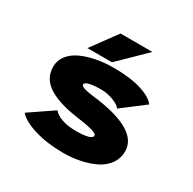

<svg xmlns="http://www.w3.org/2000/svg" viewBox="-154 -844 1019 1014"><g transform="rotate(30 355.0 -337.0)"><path d="M187.5 -532.5 300.5 -686.5H495L337.5 -532.5ZM351 11Q256.5 11 180 -11.8Q103.5 -34.5 71 -71L215 -169Q231 -148 266.8 -135.5Q302.5 -123 351.5 -123Q451 -123 451 -150.5Q451 -162 418.8 -171.2Q386.5 -180.5 302 -192Q193 -210 136.5 -249.8Q80 -289.5 80 -358Q80 -396 103.2 -426Q126.5 -456 166.2 -474.5Q206 -493 255.8 -502.5Q305.5 -512 362 -512Q465 -512 531.8 -490.2Q598.5 -468.5 618.5 -437.5L482.5 -334Q474.5 -349.5 437.2 -364.5Q400 -379.5 360.5 -379.5Q312.5 -379.5 288 -372.8Q263.5 -366 263.5 -355Q263.5 -344 289.2 -337Q315 -330 378.5 -323Q633 -285 633 -159Q633 -117 609.8 -83.8Q586.5 -50.5 546.5 -30.2Q506.5 -10 456.8 0.5Q407 11 351 11Z"/></g></svg>

Font: League Mono ExtraBold
Style: Regular
Weight: 800
Width: 6
Designer: Tyler Finck
Foundry: The League of Moveable Type / Tyler Finck
Version: Version 2.210